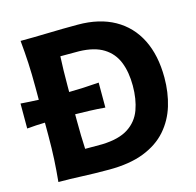

<svg xmlns="http://www.w3.org/2000/svg" viewBox="-130 -912 1058 1037"><g transform="rotate(-15 399.0 -394.0)"><path d="M72.3 0Q78.6 -64 81.8 -123.8Q85 -183.6 85 -257.8V-328.6Q61 -328.1 35.6 -326.7Q10.3 -325.2 -15.6 -322.8V-462.4Q35.2 -458.5 85 -456.5V-524.9Q85 -601.1 81.8 -662.4Q78.6 -723.6 72.3 -789.1Q145 -789.1 226.6 -791.5Q308.1 -793.9 393.1 -793.9Q513.2 -793.9 597.9 -746.6Q682.6 -699.2 727.1 -610.4Q771.5 -521.5 771.5 -397Q771.5 -313.5 749.3 -240.5Q727.1 -167.5 678.2 -111.8Q629.4 -56.2 549.6 -24.9Q469.7 6.3 354.5 6.3Q272 6.3 205.3 3.2Q138.7 0 72.3 0ZM258.3 -135.7H354Q447.8 -138.7 500.2 -172.9Q552.7 -207 574 -265.4Q595.2 -323.7 595.2 -398.9Q595.2 -475.1 572.8 -531.2Q550.3 -587.4 499.5 -619.1Q448.7 -650.9 363.8 -653.3H258.3Q256.3 -614.7 255.4 -575.2Q254.4 -535.6 254.4 -486.3V-454.6Q293 -455.1 335 -457Q377 -459 421.4 -462.4V-322.8Q377 -326.7 335 -328.1Q293 -329.6 254.4 -330.1V-297.9Q254.4 -250.5 255.4 -211.9Q256.3 -173.3 258.3 -135.7Z"/></g></svg>

Font: Pinar-DS3-FD Bold
Style: Regular
Weight: 700
Designer: Amin Abedi
Version: Version 3.000